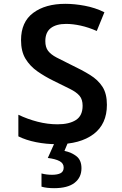

<svg xmlns="http://www.w3.org/2000/svg" viewBox="-20 -744 640 1004"><path d="M277 10Q222 10 169 -0.5Q116 -11 76 -31V-144Q124 -121 176.5 -107.5Q229 -94 281 -94Q342 -94 377 -116.5Q412 -139 412 -191Q412 -224 396 -243Q380 -262 346 -279Q312 -296 259 -322Q214 -344 175.5 -371Q137 -398 113.5 -436.5Q90 -475 90 -534Q90 -629 153.5 -676.5Q217 -724 322 -724Q369 -724 423 -714Q477 -704 526 -680L486 -582Q443 -601 402 -610Q361 -619 326 -619Q274 -619 245.5 -597Q217 -575 217 -529Q217 -497 231.5 -478Q246 -459 275.5 -443.5Q305 -428 350 -406Q409 -378 451 -352Q493 -326 516 -290Q539 -254 539 -196Q539 -95 469 -42.5Q399 10 277 10ZM263 240Q223 240 197 232V163Q223 170 252 170Q281 170 297 161.5Q313 153 313 132Q313 110 291.5 98.5Q270 87 230 82L269 -5H338L317 45Q355 53 380.5 73.5Q406 94 406 136Q406 184 370 212Q334 240 263 240Z"/></svg>

Font: Noto Sans Mono SemiBold
Style: Regular
Weight: 600
Designer: Monotype Design Team
Foundry: Monotype Imaging Inc.
Version: Version 2.014; ttfautohint (v1.8.4.7-5d5b)